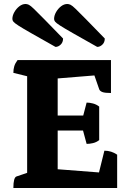

<svg xmlns="http://www.w3.org/2000/svg" viewBox="-20 -942 662 962"><path d="M47 0Q47 -53 63 -58L116 -76V-560L47 -577Q47 -595 51.5 -610Q56 -625 68 -641H536V-476Q505 -476 492.5 -481Q480 -486 477 -495L453 -564L269 -549V-363H397L414 -428Q429 -428 446 -423.5Q463 -419 477 -408V-240Q463 -229 446 -225Q429 -221 414 -221L396 -288H269V-94L476 -78L503 -187Q538 -187 567 -167V0ZM467 -707Q481 -707 493 -718.5Q505 -730 505 -749Q445 -811 410.5 -846Q376 -881 359 -897.5Q342 -914 333.5 -918Q325 -922 317 -922Q301 -922 286 -910.5Q271 -899 261 -881.5Q251 -864 251 -847Q251 -840 256 -833.5Q261 -827 281 -814Q301 -801 345 -776Q389 -751 467 -707ZM258 -707Q272 -707 284 -718.5Q296 -730 296 -749Q236 -811 201.5 -846Q167 -881 150 -897.5Q133 -914 124.5 -918Q116 -922 108 -922Q92 -922 77 -910.5Q62 -899 52 -881.5Q42 -864 42 -847Q42 -840 47 -833.5Q52 -827 72 -814Q92 -801 136 -776Q180 -751 258 -707Z"/></svg>

Font: Petrona ExtraBold
Style: Regular
Weight: 800
Designer: Ringo R. Seeber
Foundry: Ringo R. Seeber
Version: Version 2.001; ttfautohint (v1.8.3)